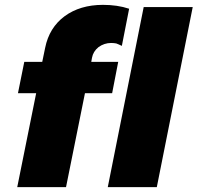

<svg xmlns="http://www.w3.org/2000/svg" viewBox="-20 -771 820 791"><path d="M330 -387H442L467 -516H356L359 -533C362 -550 371 -565 386 -577C401 -588 419 -594 438 -594C446 -594 453 -593 459 -592C464 -590 472 -587 482 -582L512 -735C479 -746 443 -751 404 -751C341 -751 288 -735 246 -704C204 -673 177 -629 166 -574L154 -516H80L54 -387H129L51 0H252ZM572 -742 424 0H626L774 -742Z"/></svg>

Font: Argentum Sans ExtraBold
Style: Italic
Weight: 800
Italic angle: -11.3°
Designer: Julieta Ulanovsky
Foundry: Julieta Ulanovsky
Version: Version 5.001;February 15, 2019;FontCreator 11.5.0.2425 64-b